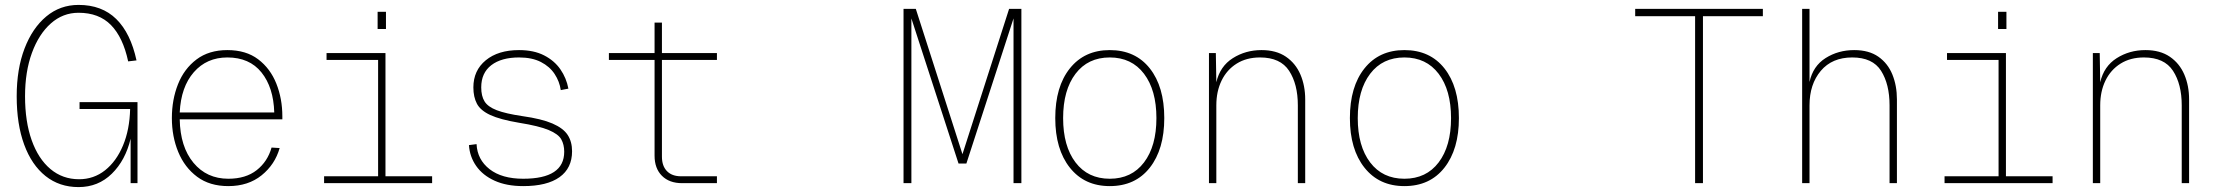

<svg xmlns="http://www.w3.org/2000/svg" viewBox="-20 -746 9040 782"><path d="M300 16Q222 16 165.5 -29Q109 -74 78.5 -157Q48 -240 48 -354Q48 -465 80 -548.5Q112 -632 168.5 -679Q225 -726 300 -726Q395 -726 453.5 -668.5Q512 -611 536 -500L502 -496Q481 -594 432 -644Q383 -694 300 -694Q236 -694 187 -650.5Q138 -607 110 -530.5Q82 -454 82 -354Q82 -251 109 -175Q136 -99 185.5 -57.5Q235 -16 302 -16Q362 -16 408 -52.5Q454 -89 481 -153.5Q508 -218 510 -302H304V-330H540V0H512V-181Q491 -93 435.5 -38.5Q380 16 300 16Z M910 12Q834 12 783 -26Q732 -64 706 -127Q680 -190 680 -265Q680 -340 705 -403Q730 -466 780.5 -504Q831 -542 906 -542Q982 -542 1031.5 -504.5Q1081 -467 1105.5 -405.5Q1130 -344 1130 -272V-260H712Q714 -148 768 -83Q822 -18 910 -18Q981 -18 1025.5 -53Q1070 -88 1086 -145L1119 -143Q1100 -76 1045.5 -32Q991 12 910 12ZM712 -288H1097Q1094 -390 1045 -451Q996 -512 906 -512Q822 -512 769.5 -452Q717 -392 712 -288Z M1300 0V-28H1520V-502H1310V-530H1550V-28H1740V0ZM1518 -628V-698H1552V-628Z M2111 12Q2043 12 1994.5 -10Q1946 -32 1919.5 -70Q1893 -108 1890 -155L1921 -159Q1924 -96 1974 -57Q2024 -18 2111 -18Q2278 -18 2278 -128Q2278 -157 2266 -178.5Q2254 -200 2214.5 -216.5Q2175 -233 2094 -246Q2017 -259 1977 -277.5Q1937 -296 1922.5 -323.5Q1908 -351 1908 -390Q1908 -459 1958.5 -500.5Q2009 -542 2094 -542Q2154 -542 2196 -520.5Q2238 -499 2262.5 -463.5Q2287 -428 2295 -385L2264 -379Q2259 -414 2239 -444.5Q2219 -475 2183 -493.5Q2147 -512 2094 -512Q2022 -512 1981 -480.5Q1940 -449 1940 -390Q1940 -355 1953.5 -333Q1967 -311 2003.5 -297Q2040 -283 2108 -273Q2186 -262 2230 -243Q2274 -224 2292 -196.5Q2310 -169 2310 -130Q2310 -61 2259 -24.5Q2208 12 2111 12Z M2758 0Q2706 0 2676 -30Q2646 -60 2646 -112V-502H2460V-530H2646V-654H2676V-530H2900V-502H2676V-108Q2676 -70 2696.5 -49Q2717 -28 2754 -28H2900V0Z M3884 -80 3692 -671V0H3660V-710H3710L3900 -118L4090 -710H4140V0H4108V-671L3916 -80Z M4500 12Q4397 12 4337.5 -63Q4278 -138 4278 -265Q4278 -393 4337.5 -467.5Q4397 -542 4500 -542Q4604 -542 4663 -467.5Q4722 -393 4722 -265Q4722 -138 4663 -63Q4604 12 4500 12ZM4500 -18Q4589 -18 4639.5 -84.5Q4690 -151 4690 -265Q4690 -379 4639.5 -445.5Q4589 -512 4500 -512Q4411 -512 4360.5 -445.5Q4310 -379 4310 -265Q4310 -151 4360.5 -84.5Q4411 -18 4500 -18Z M4904 0V-530H4932L4934 -411Q4949 -476 5001 -509Q5053 -542 5118 -542Q5178 -542 5217.5 -515Q5257 -488 5276.5 -442.5Q5296 -397 5296 -341V0H5266V-317Q5266 -403 5230.5 -457.5Q5195 -512 5112 -512Q5057 -512 5017 -487Q4977 -462 4955.5 -418Q4934 -374 4934 -317V0Z M5700 12Q5597 12 5537.5 -63Q5478 -138 5478 -265Q5478 -393 5537.5 -467.5Q5597 -542 5700 -542Q5804 -542 5863 -467.5Q5922 -393 5922 -265Q5922 -138 5863 -63Q5804 12 5700 12ZM5700 -18Q5789 -18 5839.5 -84.5Q5890 -151 5890 -265Q5890 -379 5839.5 -445.5Q5789 -512 5700 -512Q5611 -512 5560.5 -445.5Q5510 -379 5510 -265Q5510 -151 5560.5 -84.5Q5611 -18 5700 -18Z M6884 0V-680H6640V-710H7160V-680H6916V0Z M7320 0V-710H7350V-412Q7364 -477 7415.5 -509.5Q7467 -542 7532 -542Q7592 -542 7630.5 -515Q7669 -488 7687.5 -442.5Q7706 -397 7706 -341V0H7676V-317Q7676 -403 7641.5 -457.5Q7607 -512 7524 -512Q7442 -512 7396 -457.5Q7350 -403 7350 -317V0Z M7900 0V-28H8120V-502H7910V-530H8150V-28H8340V0ZM8118 -628V-698H8152V-628Z M8504 0V-530H8532L8534 -411Q8549 -476 8601 -509Q8653 -542 8718 -542Q8778 -542 8817.5 -515Q8857 -488 8876.5 -442.5Q8896 -397 8896 -341V0H8866V-317Q8866 -403 8830.5 -457.5Q8795 -512 8712 -512Q8657 -512 8617 -487Q8577 -462 8555.5 -418Q8534 -374 8534 -317V0Z"/></svg>

Font: Geist Mono Thin
Style: Regular
Weight: 100
Monospace: yes
Designer: Basement.studio, Andrés Briganti, Mateo Zaragoza
Foundry: Basement.studio, Vercel, Andrés Briganti, Guido Ferreyra, Mateo Zaragoza
Version: Version 1.500; ttfautohint (v1.8.4.7-5d5b)